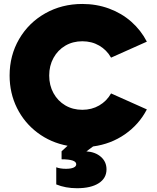

<svg xmlns="http://www.w3.org/2000/svg" viewBox="-20 -741 803 985"><path d="M268.6 205.1V117.2Q289.1 125 318.4 125Q343.3 125 357.2 118.9Q371.1 112.8 371.1 101.6Q371.1 76.2 295.9 76.2V35.2L326.7 6.8Q240.2 -9.3 172.6 -60.1Q105 -110.8 67.1 -187Q29.3 -263.2 29.3 -353.5Q29.3 -456.5 78.1 -540.5Q127 -624.5 212.2 -672.6Q297.4 -720.7 402.3 -720.7Q475.1 -720.7 539.6 -697Q604 -673.3 653.6 -629.6Q703.1 -585.9 733.4 -527.3L549.8 -445.3Q527.3 -484.9 489 -507.1Q450.7 -529.3 402.3 -529.3Q353.5 -529.3 314.9 -506.6Q276.4 -483.9 254.4 -443.8Q232.4 -403.8 232.4 -353.5Q232.4 -303.2 254.4 -263.2Q276.4 -223.1 314.9 -200.4Q353.5 -177.7 402.3 -177.7Q450.7 -177.7 489 -200Q527.3 -222.2 549.8 -261.7L733.4 -179.7Q693.4 -102.5 621.1 -52.2Q548.8 -2 457.5 10.3L423.3 35.6Q469.2 38.6 497.8 63.7Q526.4 88.9 526.4 127.9Q526.4 173.3 486.3 199Q446.3 224.6 375 224.6Q315.9 224.6 268.6 205.1Z"/></svg>

Font: Wanted Sans ExtraBlack
Style: Regular
Weight: 900
Designer: Original Design by Kil Hyung-jin and Kang Hanbin, Wanted Lab, Inc; Hangeul from Source Han Sans by Jang Soo-young and Ka
Foundry: Wanted Lab, Inc.
Version: Version 1.001